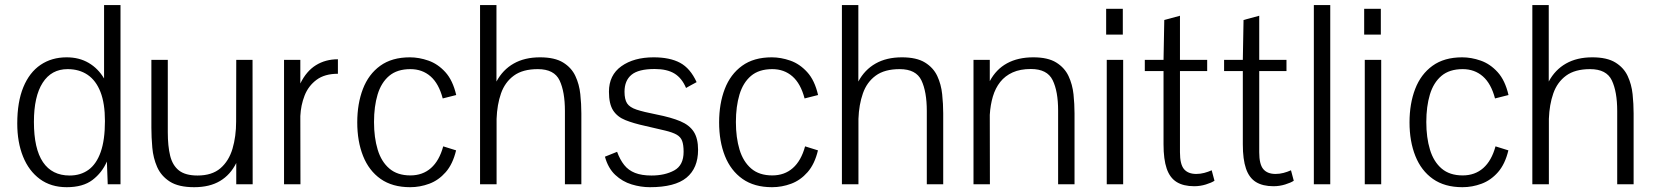

<svg xmlns="http://www.w3.org/2000/svg" viewBox="-20 -740 6639 771"><path d="M248 11.7Q184.6 11.7 140.1 -21Q95.7 -53.7 72.5 -111.3Q49.3 -168.9 49.3 -244.1Q49.3 -330.6 73.7 -389.9Q98.1 -449.2 142.8 -479.5Q187.5 -509.8 247.6 -509.8Q297.9 -509.8 335.9 -487.5Q374 -465.3 397.9 -424.8V-719.7H463.9V0H412.6L409.2 -91.3Q389.6 -46.4 351.3 -17.3Q313 11.7 248 11.7ZM259.8 -35.2Q303.7 -35.2 335.4 -58.1Q367.2 -81.1 384.3 -129.4Q401.4 -177.7 401.4 -253.9Q401.4 -324.7 383.5 -370.6Q365.7 -416.5 332 -439.5Q298.3 -462.4 251.5 -462.4Q186.5 -462.4 151.4 -407.7Q116.2 -353 116.2 -250.5Q116.2 -142.6 152.6 -88.9Q189 -35.2 259.8 -35.2Z M759.8 11.7Q697.3 11.7 662.1 -10.7Q627 -33.2 611.1 -69.3Q595.2 -105.5 591.6 -147.2Q587.9 -189 587.9 -227.1V-499.5H653.8V-209Q653.8 -153.3 663.3 -114.5Q672.9 -75.7 698.7 -55.4Q724.6 -35.2 773.4 -35.2Q831.1 -35.2 865 -64.2Q898.9 -93.3 913.6 -142.6Q928.2 -191.9 928.2 -252L928.7 -499.5H994.1L994.6 0H928.7V-85.4Q905.3 -38.1 863.5 -13.2Q821.8 11.7 759.8 11.7Z M1120.6 0V-499.5H1186V-404.8Q1210.4 -454.6 1248.8 -478.3Q1287.1 -502 1336.9 -502V-443.8Q1283.7 -443.8 1251 -419.4Q1218.3 -395 1203.1 -356.2Q1188 -317.4 1186 -273.9L1186.5 0Z M1627 11.7Q1555.7 11.7 1508.5 -21.5Q1461.4 -54.7 1438 -113.5Q1414.6 -172.4 1414.6 -248.5Q1414.6 -323.7 1437.3 -382.8Q1460 -441.9 1506.8 -475.8Q1553.7 -509.8 1626 -509.8Q1662.6 -509.8 1700.4 -496.6Q1738.3 -483.4 1768.3 -450.4Q1798.3 -417.5 1812 -358.4L1757.8 -344.7Q1742.2 -404.3 1709 -433.3Q1675.8 -462.4 1627.9 -462.4Q1574.7 -462.4 1542.7 -435.3Q1510.7 -408.2 1496.3 -360.4Q1481.9 -312.5 1481.9 -250Q1481.9 -187.5 1496.6 -139.2Q1511.2 -90.8 1543.5 -63.2Q1575.7 -35.6 1627.9 -35.6Q1677.2 -35.6 1710.7 -65.2Q1744.1 -94.7 1759.8 -152.3L1811.5 -136.2Q1798.3 -81.1 1769.8 -48.6Q1741.2 -16.1 1703.9 -2.2Q1666.5 11.7 1627 11.7Z M1907.7 0V-719.7H1973.6V-412.6Q1999 -460 2043 -484.9Q2086.9 -509.8 2148.4 -509.8Q2207.5 -509.8 2241.2 -489Q2274.9 -468.3 2290.5 -434.8Q2306.2 -401.4 2310.3 -361.8Q2314.5 -322.3 2314.5 -284.7V0H2248.5V-294.4Q2248.5 -371.6 2227.1 -417Q2205.6 -462.4 2139.6 -462.4Q2079.1 -462.4 2043.5 -436.3Q2007.8 -410.2 1991.9 -365Q1976.1 -319.8 1974.1 -262.7V0Z M2589.8 11.7Q2553.2 11.7 2516.4 0.5Q2479.5 -10.7 2450.7 -37.6Q2421.9 -64.5 2409.2 -110.8L2458 -130.4Q2469.7 -98.6 2486.6 -77.4Q2503.4 -56.2 2530 -45.7Q2556.6 -35.2 2596.2 -35.2Q2649.9 -35.2 2687.5 -55.7Q2725.1 -76.2 2725.1 -130.4Q2725.1 -158.2 2719.2 -174.1Q2713.4 -189.9 2697.3 -199.2Q2681.2 -208.5 2650.6 -215.8Q2620.1 -223.1 2570.8 -234.4Q2523.9 -244.6 2491.5 -257.6Q2459 -270.5 2442.1 -296.6Q2425.3 -322.8 2425.3 -371.6Q2425.3 -438.5 2475.3 -474.1Q2525.4 -509.8 2605 -509.8Q2669.9 -509.8 2710.9 -487.8Q2752 -465.8 2777.3 -410.2Q2777.3 -410.2 2771 -406.7Q2764.6 -403.3 2756.1 -398.7Q2747.6 -394 2741.2 -390.4Q2734.9 -386.7 2734.9 -386.7Q2718.3 -426.3 2688.5 -444.6Q2658.7 -462.9 2608.9 -462.9Q2543.9 -462.9 2515.9 -439.7Q2487.8 -416.5 2487.8 -371.6Q2487.8 -341.3 2498 -325.2Q2508.3 -309.1 2536.1 -299.8Q2564 -290.5 2616.2 -280.3Q2675.3 -268.6 2711.9 -253.2Q2748.5 -237.8 2765.9 -210.9Q2783.2 -184.1 2783.2 -138.2Q2783.2 -64.9 2736.8 -26.6Q2690.4 11.7 2589.8 11.7Z M3080.1 11.7Q3008.8 11.7 2961.7 -21.5Q2914.6 -54.7 2891.1 -113.5Q2867.7 -172.4 2867.7 -248.5Q2867.7 -323.7 2890.4 -382.8Q2913.1 -441.9 2960 -475.8Q3006.8 -509.8 3079.1 -509.8Q3115.7 -509.8 3153.6 -496.6Q3191.4 -483.4 3221.4 -450.4Q3251.5 -417.5 3265.1 -358.4L3210.9 -344.7Q3195.3 -404.3 3162.1 -433.3Q3128.9 -462.4 3081.1 -462.4Q3027.8 -462.4 2995.8 -435.3Q2963.9 -408.2 2949.5 -360.4Q2935.1 -312.5 2935.1 -250Q2935.1 -187.5 2949.7 -139.2Q2964.4 -90.8 2996.6 -63.2Q3028.8 -35.6 3081.1 -35.6Q3130.4 -35.6 3163.8 -65.2Q3197.3 -94.7 3212.9 -152.3L3264.6 -136.2Q3251.5 -81.1 3222.9 -48.6Q3194.3 -16.1 3157 -2.2Q3119.6 11.7 3080.1 11.7Z M3360.8 0V-719.7H3426.8V-412.6Q3452.1 -460 3496.1 -484.9Q3540 -509.8 3601.6 -509.8Q3660.6 -509.8 3694.3 -489Q3728 -468.3 3743.7 -434.8Q3759.3 -401.4 3763.4 -361.8Q3767.6 -322.3 3767.6 -284.7V0H3701.7V-294.4Q3701.7 -371.6 3680.2 -417Q3658.7 -462.4 3592.8 -462.4Q3532.2 -462.4 3496.6 -436.3Q3460.9 -410.2 3445.1 -365Q3429.2 -319.8 3427.2 -262.7V0Z M3889.2 0V-499.5H3954.6V-414.1Q3980 -461.9 4023.9 -485.8Q4067.9 -509.8 4129.4 -509.8Q4188 -509.8 4221.4 -489Q4254.9 -468.3 4270.8 -434.6Q4286.6 -400.9 4290.8 -361.3Q4294.9 -321.8 4294.9 -284.7V0H4229V-295.9Q4229 -373.5 4207 -418.2Q4185.1 -462.9 4119.6 -462.9Q4076.7 -462.9 4046.4 -449.2Q4016.1 -435.5 3996.6 -410.9Q3977.1 -386.2 3967 -352.5Q3957 -318.8 3954.6 -278.8L3955.1 0Z M4424.3 0V-499.5H4490.2V0ZM4421.9 -601.1V-704.6H4488.8V-601.1Z M4775.4 7.8Q4732.4 7.8 4705.1 -9Q4677.7 -25.9 4665 -63Q4652.3 -100.1 4652.3 -160.2V-454.6H4577.1V-499.5H4652.3L4655.3 -659.7L4718.3 -676.8V-499.5H4827.6V-454.6H4718.3V-128.4Q4718.3 -80.1 4734.6 -60.8Q4751 -41.5 4783.7 -41.5Q4800.3 -41.5 4815.9 -45.7Q4831.5 -49.8 4845.7 -56.2L4856.9 -14.2Q4845.2 -6.3 4822.5 0.7Q4799.8 7.8 4775.4 7.8Z M5093.8 7.8Q5050.8 7.8 5023.4 -9Q4996.1 -25.9 4983.4 -63Q4970.7 -100.1 4970.7 -160.2V-454.6H4895.5V-499.5H4970.7L4973.6 -659.7L5036.6 -676.8V-499.5H5146V-454.6H5036.6V-128.4Q5036.6 -80.1 5053 -60.8Q5069.3 -41.5 5102.1 -41.5Q5118.7 -41.5 5134.3 -45.7Q5149.9 -49.8 5164.1 -56.2L5175.3 -14.2Q5163.6 -6.3 5140.9 0.7Q5118.2 7.8 5093.8 7.8Z M5255.9 0V-719.7H5321.8V0Z M5460.4 0V-499.5H5526.4V0ZM5458 -601.1V-704.6H5524.9V-601.1Z M5852.5 11.7Q5781.2 11.7 5734.1 -21.5Q5687 -54.7 5663.6 -113.5Q5640.1 -172.4 5640.1 -248.5Q5640.1 -323.7 5662.8 -382.8Q5685.5 -441.9 5732.4 -475.8Q5779.3 -509.8 5851.6 -509.8Q5888.2 -509.8 5926 -496.6Q5963.9 -483.4 5993.9 -450.4Q6023.9 -417.5 6037.6 -358.4L5983.4 -344.7Q5967.8 -404.3 5934.6 -433.3Q5901.4 -462.4 5853.5 -462.4Q5800.3 -462.4 5768.3 -435.3Q5736.3 -408.2 5721.9 -360.4Q5707.5 -312.5 5707.5 -250Q5707.5 -187.5 5722.2 -139.2Q5736.8 -90.8 5769 -63.2Q5801.3 -35.6 5853.5 -35.6Q5902.8 -35.6 5936.3 -65.2Q5969.7 -94.7 5985.4 -152.3L6037.1 -136.2Q6023.9 -81.1 5995.4 -48.6Q5966.8 -16.1 5929.4 -2.2Q5892.1 11.7 5852.5 11.7Z M6133.3 0V-719.7H6199.2V-412.6Q6224.6 -460 6268.6 -484.9Q6312.5 -509.8 6374 -509.8Q6433.1 -509.8 6466.8 -489Q6500.5 -468.3 6516.1 -434.8Q6531.7 -401.4 6535.9 -361.8Q6540 -322.3 6540 -284.7V0H6474.1V-294.4Q6474.1 -371.6 6452.6 -417Q6431.2 -462.4 6365.2 -462.4Q6304.7 -462.4 6269 -436.3Q6233.4 -410.2 6217.5 -365Q6201.7 -319.8 6199.7 -262.7V0Z"/></svg>

Font: Pontano Sans Light
Style: Regular
Weight: 300
Designer: Vernon Adams
Foundry: Vernon Adams
Version: Version 2.001